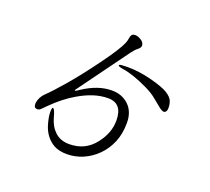

<svg xmlns="http://www.w3.org/2000/svg" viewBox="-136 -948 1272 1165"><g transform="rotate(20 500.0 -365.5)"><path d="M617 -249Q617 -168 560 -96Q499 -17 396 -17Q339 -17 303.5 -50.5Q268 -84 254 -137Q240 -190 229 -190Q222 -190 222 -160Q222 -130 236 -82Q258 -9 318 26Q352 45 404 45Q456 45 505.5 24Q555 3 595 -36.5Q635 -76 658.5 -131Q682 -186 682 -258Q682 -330 639 -371Q596 -412 530 -412Q440 -412 344 -348Q324 -334 320.5 -334Q317 -334 317 -336.5Q317 -339 328.5 -353.5Q340 -368 558 -668Q575 -691 591.5 -703.5Q608 -716 608 -730V-731Q606 -751 585.5 -763.5Q565 -776 548.5 -776Q532 -776 526 -768Q520 -760 518 -745Q516 -730 509 -712Q489 -664 405.5 -550Q322 -436 255.5 -359Q189 -282 157 -252Q125 -222 120 -182V-176Q120 -150 141 -150Q154 -150 163 -159L194 -190Q262 -258 334 -300Q435 -360 524 -360Q617 -360 617 -249ZM872 -398Q888 -404 888 -429Q888 -454 879.5 -474.5Q871 -495 840 -515Q809 -535 728 -556.5Q647 -578 570 -578L546 -577Q516 -577 516 -569.5Q516 -562 548 -557Q614 -548 716 -499Q757 -479 785 -456Q813 -433 834.5 -415.5Q856 -398 868 -398Z"/></g></svg>

Font: LXGW WenKai TC
Style: Regular
Weight: 400
Designer: LXGW / Fontworks Inc.
Foundry: LXGW / Fontworks Inc.
Version: Version 1.330